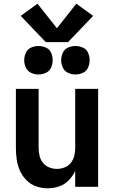

<svg xmlns="http://www.w3.org/2000/svg" viewBox="-20 -1011 616 1039"><path d="M238 8Q269 8 299 -2Q329 -12 351.5 -35Q374 -58 387 -86V0H511V-530H387V-210Q387 -189 382 -168Q377 -147 363.5 -130Q350 -113 329.5 -105Q309 -97 288 -97Q267 -97 246.5 -105Q226 -113 212.5 -130Q199 -147 194 -168Q189 -189 189 -210V-530H66V-210Q66 -179 70.5 -147.5Q75 -116 88 -87Q101 -58 123.5 -35.5Q146 -13 176 -2.5Q206 8 238 8ZM388 -608Q409 -608 428.5 -617Q448 -626 456.5 -645Q465 -664 465 -685Q465 -706 456.5 -725.5Q448 -745 428.5 -753.5Q409 -762 388 -762Q367 -762 348 -753.5Q329 -745 320 -725.5Q311 -706 311 -685Q311 -664 320 -645Q329 -626 348 -617Q367 -608 388 -608ZM188 -608Q209 -608 228.5 -617Q248 -626 256.5 -645Q265 -664 265 -685Q265 -706 256.5 -725.5Q248 -745 228.5 -753.5Q209 -762 188 -762Q167 -762 148 -753.5Q129 -745 120 -725.5Q111 -706 111 -685Q111 -664 120 -645Q129 -626 148 -617Q167 -608 188 -608ZM228 -783H348L484 -925L393 -991L288 -858L183 -991L92 -925Z"/></svg>

Font: Iosevka Sparkle
Style: Bold
Weight: 700
Designer: Belleve Invis
Foundry: Belleve Invis
Version: Version 4.5.0; ttfautohint (v1.8.3)